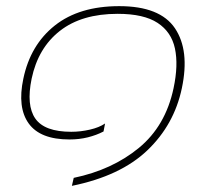

<svg xmlns="http://www.w3.org/2000/svg" viewBox="-20 -504 682 625"><path d="M214 101 220 75Q345 49 432 -22.5Q519 -94 545 -217Q561 -292 549.5 -346Q538 -400 493 -429.5Q448 -459 363 -459Q246 -459 175 -403.5Q104 -348 83 -248Q65 -161 95 -118Q125 -75 212 -75Q242 -75 272.5 -82Q303 -89 322 -102L317 -76Q294 -64 266 -57Q238 -50 206 -50Q111 -50 73.5 -102Q36 -154 56 -248Q79 -358 158.5 -421Q238 -484 368 -484Q501 -484 549.5 -412Q598 -340 572 -217Q547 -98 459.5 -14.5Q372 69 214 101Z"/></svg>

Font: Kanit Thin
Style: Italic
Weight: 250
Italic angle: -12°
Designer: Katatrad Team
Foundry: CadsonDemak
Version: Version 2.000; ttfautohint (v1.8.3)